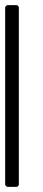

<svg xmlns="http://www.w3.org/2000/svg" viewBox="-25 -724 166 744"><path d="M2 -704H42L48 -697V-7L42 0H2L-5 -7V-697Z"/></svg>

Font: Ekushey Kolom
Style: Regular
Weight: 400
Designer: Al Mamun Sumon
Foundry: Al Mamun Sumon
Version: Version 1.0